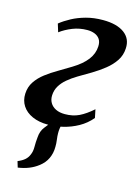

<svg xmlns="http://www.w3.org/2000/svg" viewBox="-120 -612 664 925"><g transform="rotate(15 212.0 -149.5)"><path d="M63 247.5 54 217.5Q76 208.5 88.8 197.2Q101.5 186 108 169.5Q115.5 152.5 115.2 129.5Q115 106.5 117.5 83Q119.5 50 136.5 29.2Q153.5 8.5 166 -8.5L236.5 -48Q220.5 -28.5 214 -7Q207.5 14.5 208 37.5Q208 51.5 210.5 69.5Q213 87.5 212.5 104.5Q212.5 135.5 200.2 162Q188 188.5 162 208Q142 223.5 117.8 233.2Q93.5 243 63 247.5ZM149 10Q104.5 10 71.5 -4.8Q38.5 -19.5 21.5 -45.8Q4.5 -72 6 -106Q7.5 -140 25 -166.2Q42.5 -192.5 70 -213.5Q97.5 -234.5 129.5 -253Q161.5 -271.5 192 -290.5Q238 -318.5 261.8 -349.5Q285.5 -380.5 287 -417Q288 -439 278.8 -452.8Q269.5 -466.5 253 -473Q236.5 -479.5 216.5 -479.5Q177.5 -479.5 143 -465.8Q108.5 -452 82.5 -432.5L70 -473Q93 -491.5 123.8 -508Q154.5 -524.5 193 -535Q231.5 -545.5 276.5 -545.5Q346 -545.5 383.2 -518Q420.5 -490.5 417.5 -442Q416 -407.5 397.8 -380Q379.5 -352.5 351.2 -330Q323 -307.5 290.5 -288Q258 -268.5 227 -250.5Q200.5 -234.5 179.5 -216.8Q158.5 -199 146.2 -178Q134 -157 133 -132Q132 -111 141.5 -94.8Q151 -78.5 169.8 -69.2Q188.5 -60 215 -60Q255 -60 286 -75Q317 -90 352 -121L360.5 -79.5Q334 -48 298.5 -28.2Q263 -8.5 224.5 0.8Q186 10 149 10Z"/></g></svg>

Font: Merriweather 72pt SemiBold
Style: Italic
Weight: 600
Italic angle: -7.8°
Version: Version 2.101